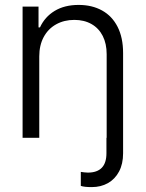

<svg xmlns="http://www.w3.org/2000/svg" viewBox="-20 -557 590 776"><path d="M411.1 0V-337.9Q411.1 -380.4 395.3 -411.6Q379.4 -442.9 349.9 -459.7Q320.3 -476.6 280.3 -476.6Q239.3 -476.6 207 -458.7Q174.8 -440.9 156.7 -407.5Q138.7 -374 138.7 -329.1V0H71.3V-530.3H135.7V-446.3H141.6Q161.1 -488.8 200.9 -512.9Q240.7 -537.1 297.9 -537.1Q352.1 -537.1 392.6 -514.6Q433.1 -492.2 455.3 -448.5Q477.5 -404.8 477.5 -342.8V62.5Q477.5 105.5 461.2 136.2Q444.8 167 416.3 183.1Q387.7 199.2 350.6 199.2Q320.3 199.2 306.6 194.3V137.7Q313 138.7 320.6 139.6Q328.1 140.6 335 140.6Q410.2 140.6 410.2 62.5V0Z"/></svg>

Font: Pretendard Std Light
Style: Regular
Weight: 300
Designer: Base glyphs from Inter by Rasmus Andersson; Hangeul glyphs from Noto Sans CJK(Source Han Sans) by Jang Soo-young and Kan
Foundry: Kil Hyung-jin
Version: Version 1.309